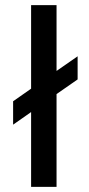

<svg xmlns="http://www.w3.org/2000/svg" viewBox="-20 -727 346 747"><path d="M200 0H101V-291L31 -242V-333L101 -382V-707H200V-451L282 -508V-418L200 -361Z"/></svg>

Font: Hind Siliguri Medium
Style: Regular
Weight: 500
Designer: Jyotish Sonowal
Foundry: Indian Type Foundry
Version: Version 1.001;PS 1.0;hotconv 1.0.86;makeotf.lib2.5.63406; tt